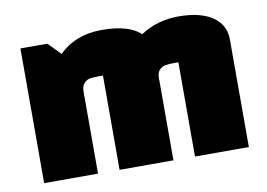

<svg xmlns="http://www.w3.org/2000/svg" viewBox="-61 -608 977 702"><g transform="rotate(-10 427.0 -257.5)"><path d="M330 -350H316Q293 -350 281.5 -348Q270 -346 260 -335.5Q250 -325 250 -304V0H50V-500H150L195 -454Q256 -515 355 -515Q454 -515 498 -474Q559 -515 639.5 -515Q720 -515 765 -484.5Q810 -454 810 -400V0H610V-350H596Q575 -350 563 -348Q551 -346 541 -337Q531 -328 530 -310V0H330Z"/></g></svg>

Font: Myanmar Thuriya
Style: Regular
Weight: 400
Designer: Danh Hong
Foundry: Google Inc.
Version: Version 2.00 November 23, 2015